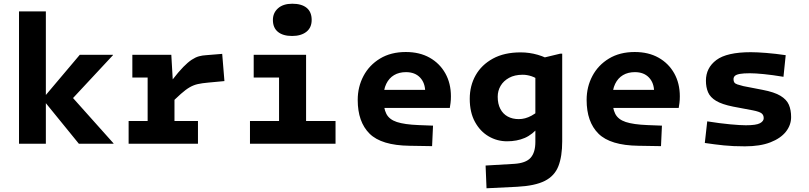

<svg xmlns="http://www.w3.org/2000/svg" viewBox="-20 -771 4338 1030"><path d="M226 -710V0H82V-710ZM218 -252 408 -477H586V-475L341 -212ZM198 -252H218L337 -284L589 -2V0H403Z M899 -477 907 -339H916V0H772V-477ZM883 -203 904 -342Q938 -386 963 -411.5Q988 -437 1008.5 -450.5Q1029 -464 1047.5 -469Q1066 -474 1086 -475L1172 -482L1184 -336L1098 -328Q1064 -325 1041.5 -320Q1019 -315 998 -303Q977 -291 950.5 -267.5Q924 -244 883 -203ZM690 -477H853V-355H690ZM670 -122H1042V0H670Z M1477 -477H1622V0H1477ZM1341 -477H1554V-355H1341ZM1321 -122H1780V0H1321ZM1547 -578Q1498 -578 1471 -600Q1444 -622 1444 -664Q1444 -702 1471.5 -726.5Q1499 -751 1548 -751Q1598 -751 1625 -729Q1652 -707 1652 -664Q1652 -622.7 1623.5 -600.3Q1595 -578 1547 -578Z M2225 -100 2303 -97 2298 13 2177 11Q2026 9 1962.5 -54Q1899 -117 1899 -235Q1899 -305 1930 -363.5Q1961 -422 2019 -457Q2077 -492 2157 -492Q2231 -492 2285 -461.5Q2339 -431 2369 -377.5Q2399 -324 2399 -254Q2399 -235 2397 -219Q2395 -203 2393 -192H1995V-289H2336L2261 -278Q2261 -326 2233.5 -355Q2206 -384 2158 -384Q2121 -384 2094 -368Q2067 -352 2052 -321Q2037 -290 2037 -245Q2037 -191 2052.5 -160.5Q2068 -130 2109 -116.5Q2150 -103 2225 -100Z M2852 -10V-451L2985 -483H2996V-13Q2996 68 2975.5 120.5Q2955 173 2902.5 199.5Q2850 226 2754 231L2590 239L2585 117L2739 108Q2801 104 2826.5 75.5Q2852 47 2852 -10ZM2500 -241Q2500 -311 2531.5 -367Q2563 -423 2624 -456.5Q2685 -490 2773 -490Q2820 -490 2865 -477Q2910 -464 2950 -438L2887 -331Q2856 -354 2831.5 -362Q2807 -370 2784 -370Q2741 -370 2711 -353.5Q2681 -337 2665.5 -310.5Q2650 -284 2650 -252Q2650 -214 2664 -187Q2678 -160 2703.5 -146Q2729 -132 2763 -132Q2780 -132 2797 -136.5Q2814 -141 2831.5 -150.5Q2849 -160 2869 -176L2874 -94Q2837 -49 2795 -31Q2753 -13 2700 -13Q2647 -13 2601.5 -39.5Q2556 -66 2528 -117Q2500 -168 2500 -241Z M3453 -100 3531 -97 3526 13 3405 11Q3254 9 3190.5 -54Q3127 -117 3127 -235Q3127 -305 3158 -363.5Q3189 -422 3247 -457Q3305 -492 3385 -492Q3459 -492 3513 -461.5Q3567 -431 3597 -377.5Q3627 -324 3627 -254Q3627 -235 3625 -219Q3623 -203 3621 -192H3223V-289H3564L3489 -278Q3489 -326 3461.5 -355Q3434 -384 3386 -384Q3349 -384 3322 -368Q3295 -352 3280 -321Q3265 -290 3265 -245Q3265 -191 3280.5 -160.5Q3296 -130 3337 -116.5Q3378 -103 3453 -100Z M4224 -143Q4224 -100 4196 -64.5Q4168 -29 4113 -7.5Q4058 14 3976 14Q3912 14 3863.5 9Q3815 4 3761 -4L3774 -120Q3843 -109 3897.5 -104Q3952 -99 3981 -99Q4037 -99 4057 -110Q4077 -121 4077 -137Q4077 -154 4065.5 -163Q4054 -172 4019 -179L3913 -199Q3853 -211 3821.5 -230Q3790 -249 3778.5 -276Q3767 -303 3767 -338Q3767 -407 3823 -449Q3879 -491 4008 -491Q4041 -491 4091 -487Q4141 -483 4195 -475L4183 -359Q4123 -369 4077 -373.5Q4031 -378 4003 -378Q3968 -378 3949 -374.5Q3930 -371 3922.5 -364Q3915 -357 3915 -346Q3915 -335 3919.5 -328.5Q3924 -322 3936 -318Q3948 -314 3968 -309L4071 -289Q4134 -277 4167 -257Q4200 -237 4212 -209Q4224 -181 4224 -143Z"/></svg>

Font: Intel One Mono Light
Style: Regular
Weight: 300
Monospace: yes
Designer: Fred Shallcrass
Foundry: Frere-Jones Type LLC
Version: Version 1.004